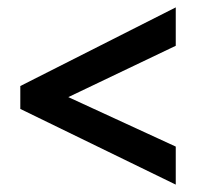

<svg xmlns="http://www.w3.org/2000/svg" viewBox="-20 -619 533 520"><path d="M456 -119 35 -324V-386L456 -599V-495L165 -356L456 -222Z"/></svg>

Font: Noto Sans Thai Looped Condensed SemiBold
Style: Regular
Weight: 600
Width: 3
Designer: Sasikarn Vongin, Ben Mitchell
Foundry: The Fontpad Ltd
Version: Version 1.001; ttfautohint (v1.8.4.7-5d5b)